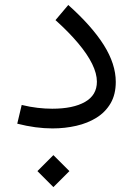

<svg xmlns="http://www.w3.org/2000/svg" viewBox="-20 -511 535 770"><path d="M130.1 175.2 194.1 239.4 258.4 175.2 194.1 111.1ZM444.3 -182.6Q444.3 -253.9 396.4 -330.3Q348.4 -406.6 253.8 -491L202.5 -430.3Q255.8 -382.5 293 -338.2Q330.3 -294 349.4 -255.1Q368.6 -216.1 368.6 -183.3Q368.6 -129.4 320.9 -102.2Q273.2 -75 189.5 -75Q161.1 -75 131 -78.5Q101 -81.9 67 -90.1L49.2 -15Q86.5 -5.5 121.8 -0.7Q157.2 4 190.6 4Q240.5 4 286.1 -6.5Q331.7 -16.9 367.4 -39.2Q403 -61.5 423.7 -97Q444.3 -132.4 444.3 -182.6Z"/></svg>

Font: Estedad VF
Style: Regular
Weight: 100
Designer: Amin Abedi
Version: Version 7.3